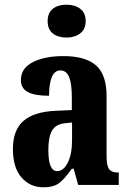

<svg xmlns="http://www.w3.org/2000/svg" viewBox="-20 -788 549 818"><path d="M35 -153Q35 -234 80 -273Q125 -312 218 -316L286 -319V-374Q286 -431 274.5 -459.5Q263 -488 237 -488Q213 -488 201 -460Q189 -432 189 -380Q128 -380 98.5 -396Q69 -412 69 -447Q69 -497 119.5 -523Q170 -549 250 -549Q344 -549 389 -509.5Q434 -470 434 -379V-123Q434 -83 444.5 -68Q455 -53 483 -53H486V0H313L294 -69H286Q254 -24 230.5 -7Q207 10 165 10Q108 10 71.5 -32Q35 -74 35 -153ZM287 -191V-266L257 -263Q218 -259 202 -232Q186 -205 186 -149Q186 -59 223 -59Q251 -59 269 -95.5Q287 -132 287 -191ZM183 -698Q183 -733 205 -750.5Q227 -768 264 -768Q299 -768 322 -750.5Q345 -733 345 -698Q345 -664 322 -646Q299 -628 264 -628Q227 -628 205 -645.5Q183 -663 183 -698Z"/></svg>

Font: Noto Serif CondExtraBold
Style: Regular
Weight: 800
Width: 3
Designer: Monotype Design Team
Foundry: Monotype Imaging Inc.
Version: Version 1.001